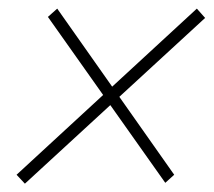

<svg xmlns="http://www.w3.org/2000/svg" viewBox="-20 -531 503 452"><path d="M38.6 -98.6 19 -119.6 443.4 -510.7 462.9 -488.8ZM369.1 -100.6 92.8 -491.2 114.7 -510.7 390.1 -119.6Z"/></svg>

Font: Reddit Sans ExtraLight
Style: Italic
Weight: 250
Italic angle: -11.25°
Designer: Stephen Hutchings
Version: Version 1.013